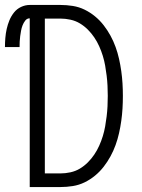

<svg xmlns="http://www.w3.org/2000/svg" viewBox="-54 -755 574 775"><path d="M66 0V-681Q55 -681 48 -672Q41 -663 37 -652.5Q33 -642 31 -631Q29 -620 27.5 -609Q26 -598 25.5 -587Q25 -576 25 -565H-34Q-34 -583 -32.5 -601.5Q-31 -620 -27 -638Q-23 -656 -16 -673Q-9 -690 2.5 -704.5Q14 -719 31 -727Q48 -735 66 -735H190Q215 -735 240 -731Q265 -727 287.5 -716Q310 -705 329.5 -689Q349 -673 364.5 -653Q380 -633 392 -611Q404 -589 412.5 -565.5Q421 -542 426.5 -517.5Q432 -493 435.5 -468Q439 -443 440.5 -418Q442 -393 442 -368Q442 -342 440.5 -317Q439 -292 435.5 -267Q432 -242 426.5 -217.5Q421 -193 412.5 -169.5Q404 -146 392 -124Q380 -102 364.5 -82Q349 -62 329.5 -46Q310 -30 287.5 -19Q265 -8 240 -4Q215 0 190 0ZM127 -55H190Q210 -55 230.5 -59.5Q251 -64 268.5 -74.5Q286 -85 300.5 -99.5Q315 -114 326.5 -131Q338 -148 346.5 -167Q355 -186 361 -205.5Q367 -225 370.5 -245Q374 -265 376.5 -285.5Q379 -306 380 -326.5Q381 -347 381 -368Q381 -388 380 -408.5Q379 -429 376.5 -449.5Q374 -470 370.5 -490Q367 -510 361 -529.5Q355 -549 346.5 -568Q338 -587 326.5 -604Q315 -621 300.5 -635.5Q286 -650 268.5 -660.5Q251 -671 230.5 -675.5Q210 -680 190 -680H127Z"/></svg>

Font: Iosevka SS04 Light
Style: Regular
Weight: 300
Monospace: yes
Designer: Belleve Invis
Foundry: Belleve Invis
Version: Version 19.0.0; ttfautohint (v1.8.4)